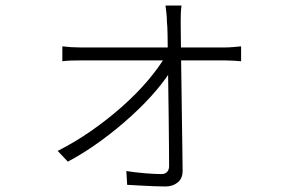

<svg xmlns="http://www.w3.org/2000/svg" viewBox="-20 -625 1040 696"><path d="M638 -605Q636 -591 635.5 -576.5Q635 -562 635 -547Q635 -531 635.5 -495Q636 -459 636.5 -409.5Q637 -360 638 -304Q639 -248 639.5 -192.5Q640 -137 641 -89Q642 -41 642 -6Q642 22 624 36.5Q606 51 580 51Q563 51 537 50Q511 49 485.5 47.5Q460 46 441 45L438 -5Q469 0 505 3Q541 6 565 6Q579 6 586 -2Q593 -10 593 -23Q593 -53 592.5 -99.5Q592 -146 591.5 -199.5Q591 -253 590 -307.5Q589 -362 588.5 -410.5Q588 -459 587.5 -495Q587 -531 585 -547Q585 -559 583.5 -575Q582 -591 580 -605ZM206 -457Q223 -455 238.5 -454Q254 -453 271 -453Q278 -453 308 -453Q338 -453 382 -453Q426 -453 478 -453Q530 -453 582 -453Q634 -453 679 -453Q724 -453 755.5 -453Q787 -453 796 -453Q809 -453 827 -454.5Q845 -456 854 -457V-403Q844 -404 827 -405Q810 -406 796 -406Q788 -406 757 -406Q726 -406 680.5 -406Q635 -406 583 -406Q531 -406 478.5 -406Q426 -406 382 -406Q338 -406 308 -406Q278 -406 272 -406Q253 -406 237.5 -405.5Q222 -405 206 -403ZM189 -78Q249 -108 309 -149.5Q369 -191 422 -238Q475 -285 515 -332Q555 -379 579 -420L605 -419L606 -380Q585 -343 546.5 -297.5Q508 -252 456 -204.5Q404 -157 345 -114Q286 -71 226 -39Z"/></svg>

Font: Noto Sans JP Thin Light
Style: Regular
Weight: 300
Version: Version 2.004-H2;hotconv 1.0.118;makeotfexe 2.5.65603